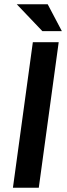

<svg xmlns="http://www.w3.org/2000/svg" viewBox="-20 -886 317 906"><path d="M41 0H163L257 -687H135ZM180 -739H272L205 -866H59Z"/></svg>

Font: Ronzino Medium
Style: Italic
Weight: 500
Italic angle: -7.99998°
Designer: Nunzio Mazzaferro
Foundry: Collletttivo
Version: Version 1.000;Glyphs 3.3 (3337)